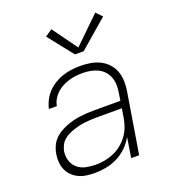

<svg xmlns="http://www.w3.org/2000/svg" viewBox="-138 -861 876 974"><g transform="rotate(-20 300.0 -374.0)"><path d="M208 8Q186 8 164 5Q142 2 122.5 -7Q103 -16 88 -30.5Q73 -45 64.5 -64Q56 -83 54 -105.5Q52 -128 56 -150Q59 -169 67 -188Q75 -207 89 -222.5Q103 -238 121 -249Q139 -260 158 -267.5Q177 -275 196.5 -280Q216 -285 235.5 -287.5Q255 -290 274 -291Q293 -292 313 -292H454L460 -331Q464 -352 463.5 -373.5Q463 -395 456 -414.5Q449 -434 435.5 -449Q422 -464 404 -473Q386 -482 364.5 -486Q343 -490 322 -490Q303 -490 284.5 -488Q266 -486 248 -480.5Q230 -475 212 -466Q194 -457 179.5 -443.5Q165 -430 155 -413Q145 -396 142 -377H99Q104 -400 115.5 -422.5Q127 -445 144.5 -463Q162 -481 183.5 -494Q205 -507 228 -514.5Q251 -522 275 -525Q299 -528 322 -528Q350 -528 377 -523.5Q404 -519 427.5 -507.5Q451 -496 469 -476.5Q487 -457 496 -432.5Q505 -408 506 -380Q507 -352 502 -324L449 0H406L423 -108Q407 -79 383 -56Q359 -33 330 -18.5Q301 -4 269.5 2Q238 8 208 8ZM227 -30Q251 -30 275.5 -34.5Q300 -39 323.5 -49Q347 -59 367.5 -75.5Q388 -92 403.5 -113Q419 -134 427.5 -157.5Q436 -181 440 -205L448 -254H313Q297 -254 281.5 -253Q266 -252 250 -250.5Q234 -249 218.5 -245.5Q203 -242 187.5 -237Q172 -232 156.5 -224.5Q141 -217 128.5 -206Q116 -195 108.5 -180Q101 -165 98 -149Q94 -122 102 -97.5Q110 -73 129 -57Q148 -41 174 -35.5Q200 -30 227 -30ZM318 -592 211 -727 249 -753 346 -619 487 -756 518 -724 365 -592Z"/></g></svg>

Font: Iosevka SS04 XLt Ex Obl
Style: Regular
Weight: 200
Width: 7
Italic angle: -9°
Monospace: yes
Designer: Belleve Invis
Foundry: Belleve Invis
Version: Version 19.0.0; ttfautohint (v1.8.4)